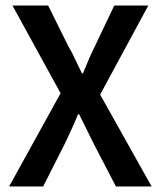

<svg xmlns="http://www.w3.org/2000/svg" viewBox="-20 -674 581 694"><path d="M13 0 199 -337 25 -654H154L226 -509Q239 -487 250 -463Q261 -439 276 -409H280Q292 -439 302.5 -463Q313 -487 324 -509L393 -654H516L342 -332L528 0H399L319 -154Q306 -180 293.5 -205.5Q281 -231 266 -261H262Q250 -231 238 -205.5Q226 -180 214 -154L136 0Z"/></svg>

Font: Source Sans 3 SemiBold
Style: Regular
Weight: 600
Designer: Paul D. Hunt
Foundry: Adobe
Version: Version 3.046;hotconv 1.0.118;makeotfexe 2.5.65603